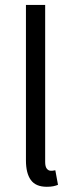

<svg xmlns="http://www.w3.org/2000/svg" viewBox="-20 -733 292 766"><path d="M166.5 12.2Q122.6 12.2 103 -14.9Q83.5 -42 83.5 -92.8V-713.4H160.2V-86.9Q160.2 -68.4 166.7 -60.1Q173.3 -51.8 182.6 -51.8Q186.5 -51.8 190.2 -52Q193.8 -52.2 200.7 -53.7L211.4 4.4Q203.1 7.8 192.6 10Q182.1 12.2 166.5 12.2Z"/></svg>

Font: Varta Light
Style: Regular
Weight: 400
Version: Version 1.004